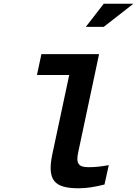

<svg xmlns="http://www.w3.org/2000/svg" viewBox="-20 -1000 735 1029"><path d="M454 -104C401 -104 386 -124 399 -183L511 -710H202L178 -598H351L261 -176C231 -34 270 9 402 9C445 9 487 2 540 -11L563 -115C520 -107 488 -104 454 -104ZM440 -856H536L695 -980H536Z"/></svg>

Font: LT Wave Mono Bold
Style: Italic
Weight: 700
Designer: Daniel Lyons
Version: Version 2.5 (Glyphs App)